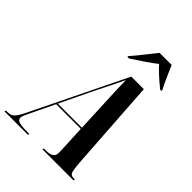

<svg xmlns="http://www.w3.org/2000/svg" viewBox="-320 -1072 1200 1200"><g transform="rotate(45 279.5 -472.0)"><path d="M-57 0 -54 -10H-39Q-22 -10 -9 -16Q4 -22 17 -39.5Q30 -57 47 -93L350 -714H461L502 -101Q506 -50 512.5 -30Q519 -10 544 -10H556L553 0H279L282 -10H303Q330 -10 348.5 -20Q367 -30 367 -58Q367 -65 366.5 -74Q366 -83 366 -92L358 -260H140L64 -102Q55 -83 48 -67.5Q41 -52 41 -41Q41 -24 63.5 -17Q86 -10 135 -10H153L150 0ZM237 -462 145 -270H358L349 -469Q348 -499 346 -538Q344 -577 343 -614Q342 -651 342 -675Q325 -639 298.5 -586Q272 -533 237 -462ZM246 -791Q276 -825 309 -867Q342 -909 370 -944H477Q486 -924 498.5 -894.5Q511 -865 524.5 -836.5Q538 -808 547 -791L546 -784H535Q496 -816 466.5 -843Q437 -870 417 -893Q389 -870 345 -840.5Q301 -811 260 -784H246Z"/></g></svg>

Font: Noto Serif Display ExtraCondensed
Style: Bold Italic
Weight: 700
Width: 2
Italic angle: -12°
Designer: Monotype Design Team
Foundry: Monotype Imaging Inc.
Version: Version 2.009